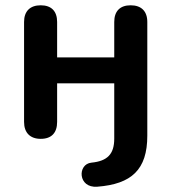

<svg xmlns="http://www.w3.org/2000/svg" viewBox="-20 -517 648 726"><path d="M348 189C477 179 537 125 537 -4V-434C537 -475 514 -497 474 -497C434 -497 412 -475 412 -434V-300H196V-434C196 -475 174 -497 134 -497C94 -497 71 -475 71 -434V-56C71 -15 94 8 134 8C175 8 196 -15 196 -56V-202H412V7C412 66 386 92 326 98C272 103 274 195 348 189Z"/></svg>

Font: Nunito
Style: Bold
Weight: 700
Designer: Vernon Adams
Foundry: Vernon Adams
Version: Version 3.602